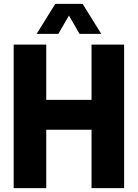

<svg xmlns="http://www.w3.org/2000/svg" viewBox="-20 -970 710 990"><path d="M50.5 0V-740H218.5V-455H452V-740H620V0H452V-301H218.5V0ZM169 -795.5 265 -950H406L502 -795.5H390L335.5 -890L281 -795.5Z"/></svg>

Font: Encode Sans Condensed ExtraBold
Style: Regular
Weight: 800
Width: 3
Designer: Multiple Designers
Foundry: Impallari Type
Version: Version 3.000; ttfautohint (v1.8.3) -l 8 -r 50 -G 200 -x 14 